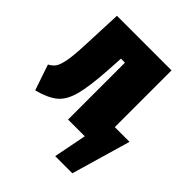

<svg xmlns="http://www.w3.org/2000/svg" viewBox="-207 -655 950 950"><g transform="rotate(45 268.0 -180.5)"><path d="M546 -137 456 173H336L370 0H253V-398H225L220 -314Q212 -189 195 -127Q178 -65 142.5 -35.5Q107 -6 36 13L-10 -122Q11 -133 22.5 -149.5Q34 -166 41.5 -205Q49 -244 52 -321L61 -534H443V-137Z"/></g></svg>

Font: Fira Sans Extra Condensed Black
Style: Regular
Weight: 900
Width: 1
Designer: Carrois Corporate & Edenspiekermann AG
Foundry: Carrois Corporate GbR & Edenspiekermann AG
Version: Version 4.203